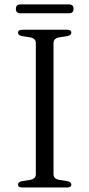

<svg xmlns="http://www.w3.org/2000/svg" viewBox="-20 -832 396 852"><path d="M217.5 -59Q217.5 -38.5 242 -34L279.5 -28Q296.5 -24.5 296.5 -13Q296.5 0 277.5 0H78.5Q60 0 60 -13Q60 -24.5 77 -28L114.5 -34Q139 -38.5 139 -59V-641Q139 -661.5 114.5 -666L77 -672Q60 -675.5 60 -687Q60 -700 78.5 -700H277.5Q296.5 -700 296.5 -687Q296.5 -675.5 279.5 -672L242 -666Q217.5 -661.5 217.5 -641ZM50.5 -792.5Q50.5 -812.5 70.5 -812.5H286Q306.5 -812.5 306.5 -792.5Q306.5 -773 286 -773H70.5Q50.5 -773 50.5 -792.5Z"/></svg>

Font: Fraunces 9pt S000 Light
Style: Regular
Weight: 300
Version: Version 1.000; ttfautohint (v1.8.3)